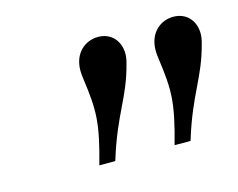

<svg xmlns="http://www.w3.org/2000/svg" viewBox="-53 -833 519 419"><g transform="rotate(-15 207.0 -624.0)"><path d="M411 -689C413 -696 414 -703 414 -709C414 -738.5 395 -760 365.5 -760C336 -760 309.5 -738 309.5 -699C309.5 -693 310 -687.5 311 -680.5C321.5 -605.5 321 -578.5 296 -488.5H332C362.5 -588.5 392 -614 411 -689ZM241 -689C243 -696 244 -703 244 -709C244 -738.5 225 -760 195.5 -760C166 -760 139.5 -738 139.5 -699C139.5 -693 140 -687.5 141 -680.5C151.5 -605.5 151 -578.5 126 -488.5H162C192.5 -588.5 222 -614 241 -689Z"/></g></svg>

Font: Bodoni* 06pt
Style: Italic
Weight: 400
Italic angle: -13°
Version: Version 2.3